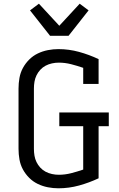

<svg xmlns="http://www.w3.org/2000/svg" viewBox="-20 -1008 640 1036"><path d="M295 8Q267 8 238.5 2.5Q210 -3 184 -15.5Q158 -28 137.5 -48.5Q117 -69 103.5 -94Q90 -119 85 -147.5Q80 -176 80 -205V-530Q80 -559 85 -587.5Q90 -616 103.5 -641Q117 -666 137.5 -686.5Q158 -707 184 -719.5Q210 -732 238.5 -737.5Q267 -743 295 -743Q352 -743 406.5 -728Q461 -713 512 -689V-555H429V-642Q397 -653 364 -661.5Q331 -670 297 -670Q279 -670 260.5 -666Q242 -662 226 -653.5Q210 -645 197.5 -631.5Q185 -618 177 -601.5Q169 -585 166 -567Q163 -549 163 -530V-205Q163 -186 166 -168Q169 -150 177 -133.5Q185 -117 197.5 -103.5Q210 -90 226 -81.5Q242 -73 260.5 -69Q279 -65 297 -65Q331 -65 364 -73.5Q397 -82 429 -93V-327H300V-401H567V-327H512V-46Q461 -22 406.5 -7Q352 8 295 8ZM250 -815 142 -952 190 -988 300 -869 410 -988 458 -952 350 -815Z"/></svg>

Font: Nova Nerd Font
Style: Regular
Weight: 400
Designer: Belleve Invis
Foundry: Belleve Invis
Version: Version 24.1.4; ttfautohint (v1.8.4);Nerd Fonts 3.1.1